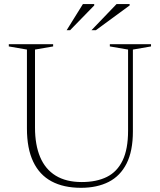

<svg xmlns="http://www.w3.org/2000/svg" viewBox="-20 -886 764 916"><path d="M591 -262V-649.5L504 -664.5V-675H700.5V-664.5L614 -649.5V-259Q614 -165.5 584 -106Q554 -46.5 498.5 -18.2Q443 10 366.5 10Q283.5 10 226 -20.8Q168.5 -51.5 138.5 -114.5Q108.5 -177.5 108.5 -273V-649.5L22 -664.5V-675H233.5V-664.5L147 -649.5V-277.5Q147 -195 171.5 -136.8Q196 -78.5 245.8 -48Q295.5 -17.5 370 -17.5Q440.5 -17.5 489.8 -42Q539 -66.5 565 -120.5Q591 -174.5 591 -262ZM416.5 -742 536 -866.5H598.5V-860L437.5 -742ZM298 -742 375.5 -866.5H429.5V-860L314.5 -742Z"/></svg>

Font: Newsreader 24pt ExtraLight
Style: Regular
Weight: 250
Designer: Hugues Gentile
Foundry: Production Type
Version: Version 1.003